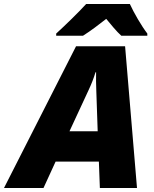

<svg xmlns="http://www.w3.org/2000/svg" viewBox="-79 -947 776 967"><path d="M204 -767H339C380 -793 419 -823 456 -852C474 -830 510 -786 532 -767H663V-778C633 -817 595 -883 575 -927H355C316 -884 250 -820 204 -778ZM-59 0H140L201 -133H419L424 0H611L551 -714H304ZM271 -286 368 -495C382 -525 393 -553 402 -583H405C404 -555 405 -523 406 -491L413 -286Z"/></svg>

Font: Noto Sans UI Black
Style: Italic
Weight: 900
Italic angle: -372°
Designer: Monotype Design Team
Foundry: Monotype Imaging Inc.
Version: Version 1.901